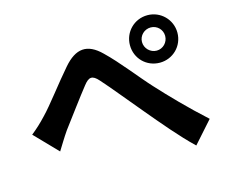

<svg xmlns="http://www.w3.org/2000/svg" viewBox="-102 -874 1205 1016"><g transform="rotate(-15 500.0 -366.5)"><path d="M30 -280 150 -156C167 -183 190 -222 213 -255C256 -312 328 -410 368 -460C397 -497 417 -502 451 -463C499 -410 574 -316 636 -243C699 -168 782 -68 854 0L959 -118C864 -204 778 -293 714 -363C655 -427 576 -530 507 -596C434 -668 369 -661 300 -581C237 -509 161 -406 114 -358C84 -326 60 -304 30 -280ZM718 -603C718 -638 747 -666 782 -666C817 -666 845 -638 845 -603C845 -568 817 -539 782 -539C747 -539 718 -568 718 -603ZM652 -603C652 -530 709 -473 782 -473C854 -473 912 -530 912 -603C912 -675 854 -733 782 -733C709 -733 652 -675 652 -603Z"/></g></svg>

Font: Source Han Sans JP
Style: Bold
Weight: 700
Designer: Ryoko NISHIZUKA 西塚涼子 (kana, bopomofo & ideographs); Paul D. Hunt (Latin, Greek & Cyrillic); Sandoll Communications 산돌커뮤니
Foundry: Adobe
Version: Version 2.002;hotconv 1.0.116;makeotfexe 2.5.65601